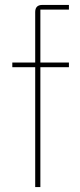

<svg xmlns="http://www.w3.org/2000/svg" viewBox="-20 -760 325 780"><path d="M123 -487H30V-506H123V-711Q123 -740 152 -740H260V-721H144V-506H260V-487H144V0H123Z"/></svg>

Font: IBM Plex Sans Arabic Thin
Style: Regular
Weight: 100
Designer: Mike Abbink, Paul van der Laan, Pieter van Rosmalen, Wael Morcos, Khajak Apelian
Foundry: Bold Monday
Version: Version 1.101